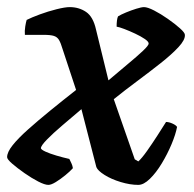

<svg xmlns="http://www.w3.org/2000/svg" viewBox="-33 -520 547 540"><path d="M103 0Q93 0 74.5 -9.5Q56 -19 36 -33Q16 -47 1.5 -59.5Q-13 -72 -13 -78Q-13 -92 2.5 -111.5Q18 -131 46 -156Q74 -181 109 -209.5Q144 -238 181 -267L143 -382Q138 -399 133 -407.5Q128 -416 118.5 -419Q109 -422 89 -422H37Q36 -433 38 -445.5Q40 -458 42 -464Q56 -471 79 -479.5Q102 -488 126 -494Q150 -500 163 -500Q189 -500 209 -486.5Q229 -473 237 -437L272 -294Q300 -318 326 -339.5Q352 -361 369 -377Q386 -393 385 -398Q385 -403 374 -410.5Q363 -418 347 -425.5Q331 -433 316.5 -438.5Q302 -444 295 -445Q295 -455 296 -462.5Q297 -470 299 -474Q307 -479 321.5 -485Q336 -491 350.5 -495.5Q365 -500 372 -500Q382 -500 400.5 -490.5Q419 -481 439 -467Q459 -453 473 -440.5Q487 -428 487 -422Q488 -408 469 -387.5Q450 -367 419 -342.5Q388 -318 353 -292Q318 -266 287 -241L346 -72L356 -66Q366 -75 380.5 -95.5Q395 -116 409.5 -138.5Q424 -161 434 -177Q442 -177 452 -172.5Q462 -168 465 -163Q461 -142 449.5 -114.5Q438 -87 422 -60.5Q406 -34 388.5 -17Q371 0 356 0Q333 0 306.5 -8Q280 -16 261 -28Q242 -40 238 -50L196 -213Q169 -190 142.5 -167.5Q116 -145 99 -127.5Q82 -110 82 -103Q83 -99 95 -93.5Q107 -88 125.5 -82.5Q144 -77 162 -73Q165 -67 168 -60.5Q171 -54 172 -47Q164 -38 150.5 -27Q137 -16 124 -8Q111 0 103 0Z"/></svg>

Font: Texturina Medium 12pt
Style: Bold Italic
Weight: 700
Italic angle: -11°
Version: Version 1.002